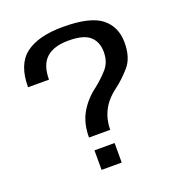

<svg xmlns="http://www.w3.org/2000/svg" viewBox="-125 -783 825 891"><g transform="rotate(-20 287.0 -337.5)"><path d="M222 -156H326.5Q327 -207 348.5 -249.8Q370 -292.5 416.5 -327Q456.5 -357 492.2 -398.2Q528 -439.5 528 -513.5Q528 -592.5 472.8 -636.2Q417.5 -680 283.5 -680Q161 -680 98.5 -632.2Q36 -584.5 36 -472H139.5Q139.5 -545 176.5 -578.2Q213.5 -611.5 285.5 -611.5Q361.5 -611.5 392 -583.2Q422.5 -555 422.5 -506Q422.5 -456 394.2 -424.2Q366 -392.5 331.5 -365Q281.5 -328.5 251.8 -278Q222 -227.5 222 -156ZM225.5 -91.5V5H325V-91.5Z"/></g></svg>

Font: Anybody SemiExpanded
Style: Regular
Weight: 400
Width: 6
Designer: Tyler Finck
Foundry: Etcetera Type Company
Version: Version 1.113;gftools[0.9.25]